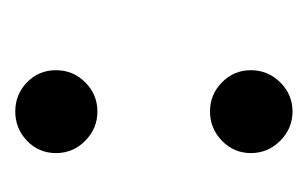

<svg xmlns="http://www.w3.org/2000/svg" viewBox="-98 -356 414 259"><g transform="rotate(90 109.5 -226.0)"><path d="M90.6 -317.9Q74.2 -334 74.2 -356.9Q74.2 -379.9 90.6 -396.5Q106.9 -413.1 129.9 -413.1Q152.8 -413.1 169.4 -396.5Q186 -379.9 186 -356.9Q186 -334 169.4 -317.9Q152.8 -301.8 129.9 -301.8Q106.9 -301.8 90.6 -317.9ZM90.6 -54.9Q74.2 -70.8 74.2 -94Q74.2 -117.2 90.6 -133.5Q106.9 -149.9 129.9 -149.9Q152.8 -149.9 169.4 -133.5Q186 -117.2 186 -94Q186 -70.8 169.4 -54.9Q152.8 -39.1 129.9 -39.1Q106.9 -39.1 90.6 -54.9Z"/></g></svg>

Font: Linux Libertine
Style: Semibold
Weight: 600
Designer: Philipp H. Poll
Foundry: Philipp H. Poll
Version: Version 5.1.2 ; ttfautohint (v0.9)